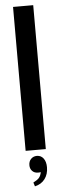

<svg xmlns="http://www.w3.org/2000/svg" viewBox="-59 -727 292 929"><g transform="rotate(-5 86.5 -262.0)"><path d="M42 -699H140V0H42ZM106 109Q102 110 98.5 110Q95 110 92 110Q75 110 64.5 99Q54 88 54 71Q54 52 65.5 40.5Q77 29 94 29Q114 29 126 45Q138 61 138 88Q138 122 120.5 145Q103 168 72 175L66 156Q86 146 94.5 136Q103 126 106 109Z"/></g></svg>

Font: Moniqa Paragraph
Style: Bold
Weight: 700
Designer: Rajesh Rajput
Foundry: Rajesh Rajput
Version: Version 1.000